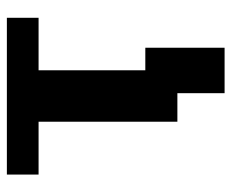

<svg xmlns="http://www.w3.org/2000/svg" viewBox="-76 -448 658 545"><g transform="rotate(-90 252.5 -175.0)"><path d="M261 0H180V-394H30V-484H475V-394H326V-91H390V134H261Z"/></g></svg>

Font: Play
Style: Bold
Weight: 700
Designer: Jonas Hecksher (Cyrillic expansion: Cyreal)
Foundry: Jonas Hecksher, Playtype, e-types AS
Version: Version 2.101; ttfautohint (v1.5.65-e2d9)